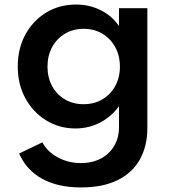

<svg xmlns="http://www.w3.org/2000/svg" viewBox="-20 -548 764 843"><path d="M335.5 275Q234.5 275 165.2 237Q96 199 64 126L166 77Q188 118.5 234 143.2Q280 168 335.5 168Q384.5 168 422 148.5Q459.5 129 481 93.2Q502.5 57.5 502.5 9V-82Q469.5 -36 419.8 -10Q370 16 311 16Q241 16 183.5 -19Q126 -54 92 -115.5Q58 -177 58 -256Q58 -334.5 91.2 -395.8Q124.5 -457 182.2 -492.5Q240 -528 314 -528Q373 -528 422.8 -503Q472.5 -478 502.5 -433.5V-512H627V14Q627 93 594.2 151.8Q561.5 210.5 496.5 242.8Q431.5 275 335.5 275ZM346.5 -90.5Q393.5 -90.5 429.5 -111.8Q465.5 -133 486 -170.2Q506.5 -207.5 506.5 -255.5Q506.5 -303.5 485.8 -341.2Q465 -379 429.2 -400.2Q393.5 -421.5 347.5 -421.5Q301.5 -421.5 265.5 -400.2Q229.5 -379 209 -341.2Q188.5 -303.5 188.5 -255.5Q188.5 -207.5 208.8 -170.2Q229 -133 264.8 -111.8Q300.5 -90.5 346.5 -90.5Z"/></svg>

Font: Spartan Thin SemiBold
Style: Regular
Weight: 600
Version: Version 1.004